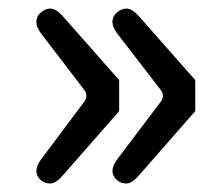

<svg xmlns="http://www.w3.org/2000/svg" viewBox="-20 -475 519 446"><path d="M124 -65.4Q109.4 -48.8 96.7 -48.8Q83 -48.8 73.7 -57.6Q64.5 -66.4 64.5 -78.1Q64.5 -89.8 75.2 -104.5Q75.2 -104.5 176.8 -240.2Q180.7 -246.1 180.7 -252.4Q180.7 -258.8 176.8 -264.6L75.2 -397.5Q64.5 -412.1 64.5 -423.8Q64.5 -437.5 75.2 -446.3Q85.9 -455.1 96.7 -455.1Q109.4 -455.1 124 -439.5L255.9 -290Q256.8 -289.1 256.8 -287.1V-218.8Q256.8 -216.8 255.9 -215.8ZM300.8 -65.4Q286.1 -48.8 273.4 -48.8Q259.8 -48.8 250.5 -57.6Q241.2 -66.4 241.2 -78.1Q241.2 -89.8 252 -104.5Q252 -104.5 354.5 -240.2Q358.4 -246.1 358.4 -252.4Q358.4 -258.8 354.5 -264.6L252 -397.5Q241.2 -412.1 241.2 -423.8Q241.2 -437.5 252 -446.3Q262.7 -455.1 273.4 -455.1Q286.1 -455.1 300.8 -439.5L432.6 -290Q433.6 -289.1 433.6 -287.1V-218.8Q433.6 -216.8 432.6 -215.8Z"/></svg>

Font: TaiwanPearl
Style: Regular
Weight: 400
Version: Version 2.102